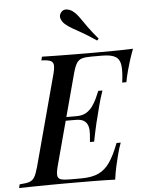

<svg xmlns="http://www.w3.org/2000/svg" viewBox="-100 -1005 814 1055"><g transform="rotate(-5 307.0 -477.5)"><path d="M208 -346 214 -366H395L390 -346ZM311 -366Q343 -366 364 -378.5Q385 -391 399.5 -411Q414 -431 424 -453Q434 -475 442 -494H465Q447 -441 440 -411.5Q433 -382 426 -356Q421 -339 417 -321Q413 -303 407.5 -279Q402 -255 395 -218H372Q374 -241 375.5 -263.5Q377 -286 372 -304.5Q367 -323 351.5 -334.5Q336 -346 304 -346ZM577 -528Q585 -587 581 -621.5Q577 -656 553.5 -670.5Q530 -685 479 -685H420Q387 -685 368.5 -679.5Q350 -674 339 -656.5Q328 -639 318 -602L185 -106Q175 -70 176.5 -52Q178 -34 194 -28.5Q210 -23 244 -23H305Q365 -23 402 -40Q439 -57 465.5 -95.5Q492 -134 517 -200H540Q535 -187 529 -168Q523 -149 518 -128Q513 -109 505 -73.5Q497 -38 492 0Q441 -2 377 -2.5Q313 -3 263 -3Q240 -3 204.5 -3Q169 -3 127 -2.5Q85 -2 42.5 -1.5Q0 -1 -38 0L-33 -20Q1 -22 20 -28Q39 -34 49.5 -52Q60 -70 70 -106L203 -602Q213 -639 211.5 -656.5Q210 -674 194.5 -680.5Q179 -687 145 -688L150 -708Q188 -707 230.5 -706.5Q273 -706 315 -705.5Q357 -705 392.5 -705Q428 -705 451 -705Q496 -705 551.5 -705.5Q607 -706 652 -708Q639 -673 629 -641.5Q619 -610 614 -590Q609 -572 605.5 -555.5Q602 -539 600 -528ZM460 -770Q416 -800 384.5 -818Q353 -836 330.5 -848.5Q308 -861 291 -876Q278 -887 270.5 -905Q263 -923 275 -940Q288 -958 309.5 -954.5Q331 -951 346 -937Q363 -923 377.5 -901.5Q392 -880 413.5 -850Q435 -820 469 -780Z"/></g></svg>

Font: Playfair Display Medium
Style: Italic
Weight: 500
Italic angle: -14°
Designer: Claus Eggers Sørensen
Foundry: Claus Eggers Sørensen
Version: Version 1.203